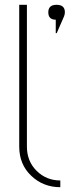

<svg xmlns="http://www.w3.org/2000/svg" viewBox="-20 -770 305 799"><path d="M231 -19V9Q160 9 110 -38.5Q60 -86 60 -160V-750H92V-160Q92 -99 132.5 -59Q173 -19 231 -19ZM212 -632V-688Q181 -688 181 -719Q181 -750 215.5 -750Q250 -750 250 -719Q250 -712 247 -703L216 -632Z"/></svg>

Font: Poiret One
Style: Regular
Weight: 400
Designer: Denis Masharov
Foundry: Denis Masharov
Version: Version 1.001